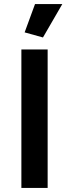

<svg xmlns="http://www.w3.org/2000/svg" viewBox="-20 -923 339 943"><path d="M214 0V-680H85V0ZM191 -739 286 -903H152L101 -764Z"/></svg>

Font: Catamaran Thin
Style: Bold
Weight: 700
Version: Version 2.000